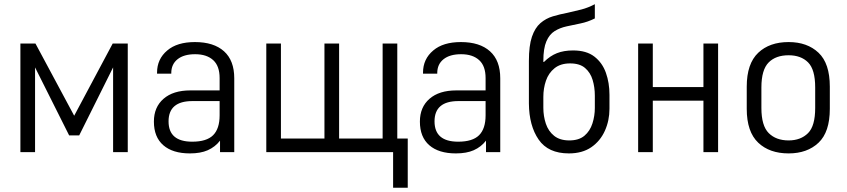

<svg xmlns="http://www.w3.org/2000/svg" viewBox="-20 -710 3951 896"><path d="M75.2 -506.8H145.5L326.2 -169.9L505.9 -506.8H576.2V0H507.8V-395.5L349.6 -78.1H302.7L143.6 -395.5V0H75.2Z M1025.4 -470.7Q1073.2 -427.7 1073.2 -344.7V0H1006.8V-53.7Q984.4 -24.4 949.2 -8.8Q916 5.9 866.2 5.9Q786.1 5.9 742.2 -32.2Q698.2 -70.3 698.2 -142.6Q698.2 -210 743.2 -249Q788.1 -288.1 868.2 -288.1H1004.9V-345.7Q1004.9 -401.4 975.6 -428.7Q945.3 -457 890.6 -457Q837.9 -457 808.6 -433.6Q779.3 -410.2 779.3 -369.1V-366.2H712.9V-371.1Q712.9 -434.6 760.7 -474.6Q806.6 -513.7 889.6 -513.7Q977.5 -513.7 1025.4 -470.7ZM974.6 -79.1Q1004.9 -109.4 1004.9 -171.9V-238.3H877.9Q766.6 -238.3 766.6 -143.6Q766.6 -48.8 877 -48.8Q944.3 -48.8 974.6 -79.1Z M1222.7 -506.8H1291V-63.5H1494.1V-506.8H1562.5V-63.5H1765.6V-506.8H1834V-63.5H1882.8V166H1814.5V0H1222.7Z M2266.6 -470.7Q2314.5 -427.7 2314.5 -344.7V0H2248V-53.7Q2225.6 -24.4 2190.4 -8.8Q2157.2 5.9 2107.4 5.9Q2027.3 5.9 1983.4 -32.2Q1939.5 -70.3 1939.5 -142.6Q1939.5 -210 1984.4 -249Q2029.3 -288.1 2109.4 -288.1H2246.1V-345.7Q2246.1 -401.4 2216.8 -428.7Q2186.5 -457 2131.8 -457Q2079.1 -457 2049.8 -433.6Q2020.5 -410.2 2020.5 -369.1V-366.2H1954.1V-371.1Q1954.1 -434.6 2002 -474.6Q2047.9 -513.7 2130.9 -513.7Q2218.8 -513.7 2266.6 -470.7ZM2215.8 -79.1Q2246.1 -109.4 2246.1 -171.9V-238.3H2119.1Q2007.8 -238.3 2007.8 -143.6Q2007.8 -48.8 2118.2 -48.8Q2185.5 -48.8 2215.8 -79.1Z M2634.8 5.9Q2538.1 5.9 2493.7 -58.6Q2449.2 -123 2448.2 -226.6V-425.8Q2448.2 -497.1 2462.4 -538.6Q2476.6 -580.1 2502 -602.1Q2527.3 -624 2560.1 -633.8Q2592.8 -643.6 2628.9 -650.4Q2660.2 -657.2 2692.4 -665.5Q2724.6 -673.8 2755.9 -690.4V-624Q2722.7 -607.4 2689 -600.6Q2655.3 -593.8 2624 -586.9Q2592.8 -580.1 2568.4 -564.9Q2543.9 -549.8 2529.8 -517.1Q2515.6 -484.4 2515.6 -425.8V-420.9H2518.6Q2546.9 -449.2 2579.1 -461.9Q2611.3 -474.6 2654.3 -474.6Q2716.8 -474.6 2753.9 -445.8Q2791 -417 2807.6 -370.1Q2824.2 -323.2 2824.2 -267.6V-202.1Q2824.2 -147.5 2802.7 -99.6Q2781.2 -51.8 2739.3 -22.9Q2697.3 5.9 2634.8 5.9ZM2636.7 -54.7Q2681.6 -54.7 2707.5 -76.7Q2733.4 -98.6 2744.6 -133.8Q2755.9 -168.9 2755.9 -206.1V-263.7Q2755.9 -302.7 2745.6 -336.9Q2735.4 -371.1 2710.4 -392.6Q2685.5 -414.1 2640.6 -414.1Q2595.7 -414.1 2567.9 -391.6Q2540 -369.1 2527.8 -333.5Q2515.6 -297.9 2515.6 -257.8V-207Q2515.6 -168 2527.3 -132.8Q2539.1 -97.7 2565.9 -76.2Q2592.8 -54.7 2636.7 -54.7Z M2958 -506.8H3026.4V-303.7H3262.7V-506.8H3331.1V0H3262.7V-240.2H3026.4V0H2958Z M3518.6 -43.9Q3464.8 -94.7 3464.8 -202.1V-305.7Q3464.8 -413.1 3518.6 -463.9Q3571.3 -513.7 3660.2 -513.7Q3747.1 -513.7 3799.8 -463.9Q3852.5 -414.1 3852.5 -305.7V-202.1Q3852.5 -93.8 3799.8 -43.9Q3747.1 5.9 3660.2 5.9Q3571.3 5.9 3518.6 -43.9ZM3751 -88.9Q3784.2 -122.1 3784.2 -206.1V-301.8Q3784.2 -385.7 3751 -418.9Q3717.8 -452.1 3660.2 -452.1Q3600.6 -452.1 3567.4 -418.9Q3533.2 -384.8 3533.2 -301.8V-206.1Q3533.2 -123 3567.4 -88.9Q3601.6 -54.7 3660.2 -54.7Q3716.8 -54.7 3751 -88.9Z"/></svg>

Font: Dinish
Style: Regular
Weight: 400
Designer: Bert Driehuis
Foundry: Playbeing
Version: Version 3.006; git-39231f3c-release